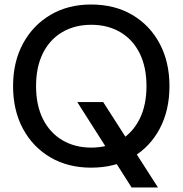

<svg xmlns="http://www.w3.org/2000/svg" viewBox="-20 -732 810 852"><path d="M564 100 323 -279H438L681 100ZM384 12Q282 12 204 -33.5Q126 -79 82 -160.5Q38 -242 38 -350Q38 -457 82 -538.5Q126 -620 204 -666Q282 -712 384 -712Q489 -712 567 -666Q645 -620 688.5 -538.5Q732 -457 732 -350Q732 -242 688.5 -160.5Q645 -79 567 -33.5Q489 12 384 12ZM385 -77Q458 -77 513.5 -110Q569 -143 599.5 -204Q630 -265 630 -350Q630 -435 599.5 -496Q569 -557 513.5 -589.5Q458 -622 385 -622Q312 -622 256.5 -589.5Q201 -557 170.5 -496Q140 -435 140 -350Q140 -265 170.5 -204Q201 -143 256.5 -110Q312 -77 385 -77Z"/></svg>

Font: DM Sans 36pt Medium
Style: Regular
Weight: 500
Designer: Colophon Foundry, Jonny Pinhorn
Foundry: Colophon Foundry
Version: Version 4.004;gftools[0.9.30]